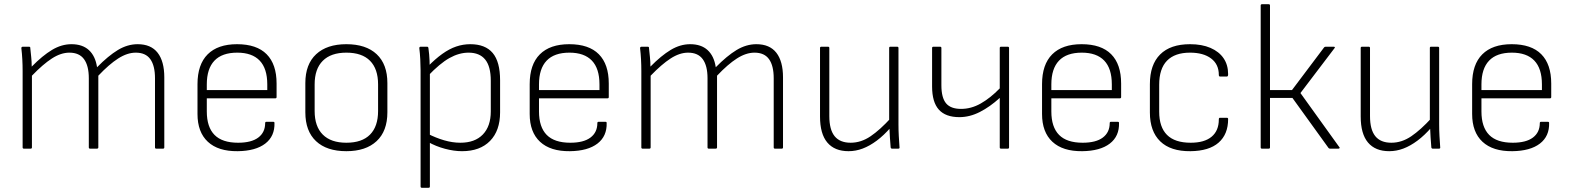

<svg xmlns="http://www.w3.org/2000/svg" viewBox="-20 -703 7423 908"><path d="M93 0Q87 0 87 -6V-367Q87 -395 85.5 -422.5Q84 -450 81 -475Q81 -482 88 -482H118Q123 -482 123 -478Q125 -457 127.5 -434.5Q130 -412 130 -388Q181 -440 226 -467Q271 -494 318 -494Q370 -494 400.5 -466Q431 -438 439 -385Q492 -439 537.5 -466.5Q583 -494 631 -494Q694 -494 725.5 -453.5Q757 -413 757 -337V-6Q757 0 751 0H719Q713 0 713 -6V-333Q713 -392 691 -423Q669 -454 622 -454Q582 -454 539 -426.5Q496 -399 445 -345V-6Q445 0 438 0H406Q400 0 400 -6V-333Q400 -392 377.5 -423Q355 -454 308 -454Q268 -454 225.5 -426.5Q183 -399 131 -345V-6Q131 0 125 0Z M1104 12Q1012 13 963 -32.5Q914 -78 914 -164V-305Q914 -398 962 -446Q1010 -494 1101 -494Q1194 -494 1241 -446.5Q1288 -399 1288 -308V-244Q1288 -238 1282 -238H958V-176Q958 -102 994.5 -65Q1031 -28 1106 -28Q1169 -28 1201.5 -52.5Q1234 -77 1234 -121Q1234 -127 1240 -127H1272Q1278 -127 1278 -122Q1280 -59 1234.5 -24Q1189 11 1104 12ZM958 -277H1244V-304Q1244 -379 1208 -416.5Q1172 -454 1102 -454Q1030 -454 994 -416Q958 -378 958 -304Z M1618 12Q1525 12 1474.5 -35.5Q1424 -83 1424 -172V-310Q1424 -399 1475 -446.5Q1526 -494 1618 -494Q1711 -494 1761.5 -446.5Q1812 -399 1812 -310V-172Q1812 -83 1761 -35.5Q1710 12 1618 12ZM1618 -28Q1692 -28 1730 -66.5Q1768 -105 1768 -178V-304Q1768 -377 1730 -415.5Q1692 -454 1618 -454Q1545 -454 1506.5 -415.5Q1468 -377 1468 -304V-178Q1468 -105 1506.5 -66.5Q1545 -28 1618 -28Z M2165 12Q2127 12 2084 0.5Q2041 -11 2004 -32L2002 -71Q2041 -51 2080.5 -39.5Q2120 -28 2157 -28Q2226 -28 2263.5 -67Q2301 -106 2301 -176V-321Q2301 -389 2274.5 -421.5Q2248 -454 2196 -454Q2151 -454 2105.5 -428.5Q2060 -403 2003 -343V-388Q2038 -424 2071.5 -448Q2105 -472 2137.5 -483Q2170 -494 2204 -494Q2275 -494 2310 -452.5Q2345 -411 2345 -323V-172Q2345 -85 2297.5 -36.5Q2250 12 2165 12ZM1975 185Q1969 185 1969 179V-371Q1969 -395 1967.5 -423Q1966 -451 1963 -475Q1963 -482 1969 -482H2000Q2005 -482 2006 -476Q2008 -462 2009.5 -446Q2011 -430 2011.5 -415Q2012 -400 2012 -387L2013 -364V179Q2013 185 2007 185Z M2675 12Q2583 13 2534 -32.5Q2485 -78 2485 -164V-305Q2485 -398 2533 -446Q2581 -494 2672 -494Q2765 -494 2812 -446.5Q2859 -399 2859 -308V-244Q2859 -238 2853 -238H2529V-176Q2529 -102 2565.5 -65Q2602 -28 2677 -28Q2740 -28 2772.5 -52.5Q2805 -77 2805 -121Q2805 -127 2811 -127H2843Q2849 -127 2849 -122Q2851 -59 2805.5 -24Q2760 11 2675 12ZM2529 -277H2815V-304Q2815 -379 2779 -416.5Q2743 -454 2673 -454Q2601 -454 2565 -416Q2529 -378 2529 -304Z M3019 0Q3013 0 3013 -6V-367Q3013 -395 3011.5 -422.5Q3010 -450 3007 -475Q3007 -482 3014 -482H3044Q3049 -482 3049 -478Q3051 -457 3053.5 -434.5Q3056 -412 3056 -388Q3107 -440 3152 -467Q3197 -494 3244 -494Q3296 -494 3326.5 -466Q3357 -438 3365 -385Q3418 -439 3463.5 -466.5Q3509 -494 3557 -494Q3620 -494 3651.5 -453.5Q3683 -413 3683 -337V-6Q3683 0 3677 0H3645Q3639 0 3639 -6V-333Q3639 -392 3617 -423Q3595 -454 3548 -454Q3508 -454 3465 -426.5Q3422 -399 3371 -345V-6Q3371 0 3364 0H3332Q3326 0 3326 -6V-333Q3326 -392 3303.5 -423Q3281 -454 3234 -454Q3194 -454 3151.5 -426.5Q3109 -399 3057 -345V-6Q3057 0 3051 0Z M3993 12Q3927 12 3892.5 -29Q3858 -70 3858 -152V-476Q3858 -482 3864 -482H3896Q3902 -482 3902 -476V-154Q3902 -90 3927 -59Q3952 -28 4003 -28Q4052 -28 4097 -58.5Q4142 -89 4194 -146L4193 -101Q4160 -63 4126.5 -38Q4093 -13 4060 -0.5Q4027 12 3993 12ZM4199 0Q4193 0 4192 -6Q4190 -30 4188.5 -53.5Q4187 -77 4186 -102L4185 -124V-476Q4185 -482 4190 -482H4223Q4229 -482 4229 -476V-115Q4229 -87 4230.5 -60Q4232 -33 4234 -6Q4235 0 4228 0Z M4714 0Q4708 0 4708 -6V-240Q4662 -198 4614 -173.5Q4566 -149 4517 -149Q4452 -149 4420 -184.5Q4388 -220 4388 -294V-476Q4388 -482 4394 -482H4426Q4432 -482 4432 -476V-300Q4432 -241 4454 -214.5Q4476 -188 4525 -188Q4573 -188 4618 -213.5Q4663 -239 4708 -285V-476Q4708 -482 4714 -482H4746Q4752 -482 4752 -476V-6Q4752 0 4746 0Z M5098 12Q5006 13 4957 -32.5Q4908 -78 4908 -164V-305Q4908 -398 4956 -446Q5004 -494 5095 -494Q5188 -494 5235 -446.5Q5282 -399 5282 -308V-244Q5282 -238 5276 -238H4952V-176Q4952 -102 4988.5 -65Q5025 -28 5100 -28Q5163 -28 5195.5 -52.5Q5228 -77 5228 -121Q5228 -127 5234 -127H5266Q5272 -127 5272 -122Q5274 -59 5228.5 -24Q5183 11 5098 12ZM4952 -277H5238V-304Q5238 -379 5202 -416.5Q5166 -454 5096 -454Q5024 -454 4988 -416Q4952 -378 4952 -304Z M5610 12Q5516 13 5467 -34.5Q5418 -82 5418 -171V-305Q5418 -397 5466.5 -445.5Q5515 -494 5608 -494Q5664 -494 5704.5 -476.5Q5745 -459 5766.5 -427.5Q5788 -396 5788 -352Q5788 -341 5782 -341H5750Q5744 -341 5744 -349Q5744 -399 5707.5 -426.5Q5671 -454 5608 -454Q5536 -454 5499 -416Q5462 -378 5462 -302V-175Q5462 -102 5499 -65Q5536 -28 5611 -28Q5676 -28 5710 -56.5Q5744 -85 5744 -138Q5744 -146 5749 -146H5782Q5788 -146 5788 -140Q5788 -68 5743 -28.5Q5698 11 5610 12Z M6314 -7Q6317 -5 6315 -2.5Q6313 0 6310 0H6270Q6266 0 6263 -3L6092 -240H5986V-6Q5986 0 5980 0H5948Q5942 0 5942 -6V-677Q5942 -683 5948 -683H5980Q5986 -683 5986 -677V-277H6090L6242 -479Q6245 -482 6249 -482H6288Q6291 -482 6292.5 -480Q6294 -478 6291 -475L6130 -263Z M6550 12Q6484 12 6449.5 -29Q6415 -70 6415 -152V-476Q6415 -482 6421 -482H6453Q6459 -482 6459 -476V-154Q6459 -90 6484 -59Q6509 -28 6560 -28Q6609 -28 6654 -58.5Q6699 -89 6751 -146L6750 -101Q6717 -63 6683.5 -38Q6650 -13 6617 -0.5Q6584 12 6550 12ZM6756 0Q6750 0 6749 -6Q6747 -30 6745.5 -53.5Q6744 -77 6743 -102L6742 -124V-476Q6742 -482 6747 -482H6780Q6786 -482 6786 -476V-115Q6786 -87 6787.5 -60Q6789 -33 6791 -6Q6792 0 6785 0Z M7132 12Q7040 13 6991 -32.5Q6942 -78 6942 -164V-305Q6942 -398 6990 -446Q7038 -494 7129 -494Q7222 -494 7269 -446.5Q7316 -399 7316 -308V-244Q7316 -238 7310 -238H6986V-176Q6986 -102 7022.5 -65Q7059 -28 7134 -28Q7197 -28 7229.5 -52.5Q7262 -77 7262 -121Q7262 -127 7268 -127H7300Q7306 -127 7306 -122Q7308 -59 7262.5 -24Q7217 11 7132 12ZM6986 -277H7272V-304Q7272 -379 7236 -416.5Q7200 -454 7130 -454Q7058 -454 7022 -416Q6986 -378 6986 -304Z"/></svg>

Font: Sofia Sans ExtraLight
Style: Regular
Weight: 250
Version: Version 4.100-B